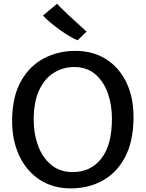

<svg xmlns="http://www.w3.org/2000/svg" viewBox="-20 -1032 804 1060"><path d="M379 8Q275.5 10 200 -39.2Q124.5 -88.5 84.5 -176.2Q44.5 -264 47 -377Q49.5 -501.5 96.2 -584.5Q143 -667.5 220.8 -709Q298.5 -750.5 394 -751Q493 -751.5 566.5 -704.8Q640 -658 679.8 -572.5Q719.5 -487 717 -372Q714.5 -247.5 670 -163.8Q625.5 -80 550 -37Q474.5 6 379 8ZM382 -82Q481 -82 539.5 -156.8Q598 -231.5 598 -377Q598 -454 574.8 -518.8Q551.5 -583.5 505.2 -622.8Q459 -662 390 -662Q329.5 -662 278.5 -631Q227.5 -600 196.8 -535.5Q166 -471 166 -370Q166 -293.5 190.2 -227.8Q214.5 -162 262.5 -122Q310.5 -82 382 -82ZM458 -857.5 408.5 -809.5Q391 -816 364.8 -831.5Q338.5 -847 310 -867.5Q281.5 -888 256.8 -908.8Q232 -929.5 217.5 -946.5L295.5 -1011.5Q296.5 -1008.5 312.8 -992.2Q329 -976 352.5 -954Q376 -932 399.8 -910.5Q423.5 -889 440 -874Q456.5 -859 458 -857.5Z"/></svg>

Font: Koeln Type Sans
Style: Regular
Weight: 400
Designer: Eben Sorkin
Foundry: Eben Sorkin
Version: Version 2.001